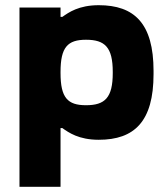

<svg xmlns="http://www.w3.org/2000/svg" viewBox="-20 -529 648 739"><path d="M571 -244V-256C571 -439 497 -509 360 -509C283 -509 244 -481 220 -464H213V-500H55V190H213V-36H220C244 -19 283 9 360 9C497 9 571 -61 571 -244ZM213 -248V-252C213 -347 240 -376 311 -376C384 -376 414 -347 414 -252V-248C414 -153 384 -124 311 -124C240 -124 213 -153 213 -248Z"/></svg>

Font: LT Wave Alt Black
Style: Regular
Weight: 900
Designer: Daniel Lyons
Version: Version 2.5 (Glyphs App)